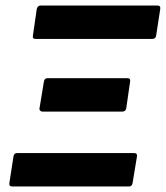

<svg xmlns="http://www.w3.org/2000/svg" viewBox="-20 -675 600 695"><path d="M24 0Q12 0 14 -13L29 -110Q31 -121 43 -121H465Q477 -121 476 -110L460 -13Q458 0 447 0ZM133 -271Q129 -271 125.5 -274.5Q122 -278 123 -283L139 -380Q141 -392 152 -392H441Q453 -392 451 -380L437 -283Q435 -271 422 -271ZM109 -534Q97 -534 99 -545L113 -642Q116 -655 127 -655H550Q562 -655 560 -642L545 -545Q543 -534 530 -534Z"/></svg>

Font: Sofia Sans Semi Condensed ExtraBold
Style: Italic
Weight: 800
Italic angle: -9°
Version: Version 4.100